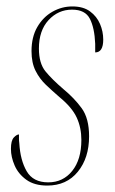

<svg xmlns="http://www.w3.org/2000/svg" viewBox="-20 -567 357 597"><path d="M127 10Q87 10 62 -8Q37 -26 25.5 -52.5Q14 -79 14 -104Q14 -130 23 -139.5Q32 -149 39 -149Q39 -142 39 -135.5Q39 -129 40 -122Q43 -69 63 -34.5Q83 0 130 0Q176 0 204.5 -35.5Q233 -71 233 -132Q233 -170 218.5 -201.5Q204 -233 165 -265Q143 -284 123 -303Q103 -322 90.5 -347Q78 -372 78 -408Q78 -452 96 -483Q114 -514 143 -530.5Q172 -547 205 -547Q239 -547 260 -531.5Q281 -516 291 -492.5Q301 -469 301 -444Q301 -404 276 -404V-431Q274 -480 259.5 -508.5Q245 -537 204 -537Q161 -537 131 -504.5Q101 -472 101 -416Q101 -370 121.5 -345Q142 -320 177 -290Q211 -262 234 -230.5Q257 -199 257 -143Q257 -76 222 -33Q187 10 127 10Z"/></svg>

Font: Noto Serif Display ExtraCondensed Thin
Style: Italic
Weight: 100
Width: 2
Italic angle: -12°
Designer: Monotype Design Team
Foundry: Monotype Imaging Inc.
Version: Version 2.009